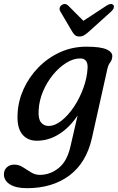

<svg xmlns="http://www.w3.org/2000/svg" viewBox="-63 -709 605 981"><path d="M406.5 -3Q378 123 291.2 187.8Q204.5 252.5 74.5 252.5Q18.5 252.5 -12.2 233Q-43 213.5 -43 182Q-43 160 -28.2 146Q-13.5 132 10.5 132Q33 132 53.8 145.2Q74.5 158.5 95.5 171.5Q116.5 184.5 140.5 184.5Q193 184.5 236.8 149.5Q280.5 114.5 297.5 37L333.5 -119Q293 -58 239.2 -24Q185.5 10 125 10Q76 10 49.2 -24.8Q22.5 -59.5 27 -129Q30 -193.5 57.8 -254.5Q85.5 -315.5 133 -364.2Q180.5 -413 243.2 -441.8Q306 -470.5 379 -470.5Q452.5 -470.5 483.2 -455.8Q514 -441 510.5 -418Q508.5 -400 499.8 -389.8Q491 -379.5 485.5 -356.5ZM134.5 -146Q131.5 -103 146 -84.2Q160.5 -65.5 185.5 -65.5Q217.5 -65.5 251.5 -92.5Q285.5 -119.5 314.8 -163.2Q344 -207 363 -259.2Q382 -311.5 384.5 -361.5Q387 -410.5 346.5 -410.5Q312 -410.5 275.8 -388Q239.5 -365.5 208.2 -327.5Q177 -289.5 157 -242.5Q137 -195.5 134.5 -146ZM394 -550Q380 -537 368.2 -529.8Q356.5 -522.5 342.5 -522.5Q328 -522.5 319.8 -529.8Q311.5 -537 304.5 -550L245 -651Q239.5 -661 242.2 -669.8Q245 -678.5 251.5 -683Q270 -695.5 286 -680L363 -602.5L481 -680Q505 -695.5 516.5 -683Q520.5 -678.5 518.5 -669.8Q516.5 -661 506 -651Z"/></svg>

Font: Fraunces 9pt S100
Style: Italic
Weight: 400
Italic angle: -16°
Version: Version 1.000; ttfautohint (v1.8.3)